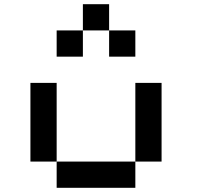

<svg xmlns="http://www.w3.org/2000/svg" viewBox="-20 -895 1040 915"><path d="M250 -750H375V-625H250ZM375 -875H500V-750H375ZM500 -750H625V-625H500ZM625 -500H750V-125H625ZM250 -125H625V0H250ZM125 -500H250V-125H125Z"/></svg>

Font: Pixel Operator Mono 8
Style: Regular
Weight: 400
Monospace: yes
Designer: Jayvee Enaguas (HarvettFox96)
Foundry: The Grandoplex Project
Version: Version 1.5.0 (October 25, 2015)